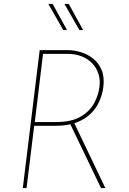

<svg xmlns="http://www.w3.org/2000/svg" viewBox="-20 -957 657 977"><path d="M326 -702Q356 -702 390 -692Q424 -682 452.5 -660Q481 -638 496.5 -602.5Q512 -567 506 -515Q501 -477 485.5 -441.5Q470 -406 441 -378Q412 -350 368.5 -333.5Q325 -317 266 -317H154L115 0H96L182 -702ZM265 -336Q344 -336 390.5 -363.5Q437 -391 459 -432Q481 -473 486 -514Q491 -551 480.5 -582.5Q470 -614 447.5 -636.5Q425 -659 393.5 -671Q362 -683 324 -683H199L157 -336ZM356 -335 516 0H494L333 -335ZM248 -937 321 -804H302L226 -937ZM330 -937 403 -804H384L308 -937Z"/></svg>

Font: Josefin Sans Thin Thin
Style: Italic
Weight: 250
Italic angle: -7°
Version: Version 2.000